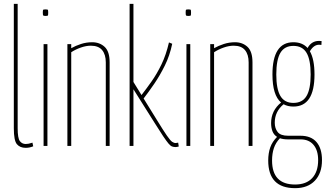

<svg xmlns="http://www.w3.org/2000/svg" viewBox="-20 -760 1704 1000"><path d="M72 -740V-92Q72 -40 83.5 -25Q95 -10 114 -10Q121 -10 129 -11.5Q137 -13 149 -17L153 2Q134 10 114 10Q84 10 68 -9Q52 -28 52 -92V-740Z M217 -677Q207 -677 205 -679.5Q203 -682 203 -694Q203 -706 204.5 -708.5Q206 -711 217 -711Q228 -711 229.5 -708.5Q231 -706 231 -694Q231 -682 229.5 -679.5Q228 -677 217 -677ZM207 0V-530H227V0Z M331 0V-530H351V-509Q374 -522 402 -531Q430 -540 460 -540Q499 -540 525 -516Q551 -492 551 -435V0H531V-435Q531 -476 512 -499Q493 -522 453 -522Q429 -522 401.5 -512.5Q374 -503 351 -488V0Z M895 6Q885 6 876.5 3Q868 0 857.5 -12.5Q847 -25 829.5 -51Q812 -77 784 -122L675 -295V0H655V-740H675V-333L717 -265Q742 -297 769.5 -336Q797 -375 821 -424.5Q845 -474 860 -539L877 -532Q864 -470 838.5 -418.5Q813 -367 784 -324.5Q755 -282 728 -247L796 -137Q831 -80 849 -54Q867 -28 876.5 -21.5Q886 -15 895 -15Q900 -15 908 -17L911 3Q907 4 903 5Q899 6 895 6Z M961 -677Q951 -677 949 -679.5Q947 -682 947 -694Q947 -706 948.5 -708.5Q950 -711 961 -711Q972 -711 973.5 -708.5Q975 -706 975 -694Q975 -682 973.5 -679.5Q972 -677 961 -677ZM951 0V-530H971V0Z M1075 0V-530H1095V-509Q1118 -522 1146 -531Q1174 -540 1204 -540Q1243 -540 1269 -516Q1295 -492 1295 -435V0H1275V-435Q1275 -476 1256 -499Q1237 -522 1197 -522Q1173 -522 1145.5 -512.5Q1118 -503 1095 -488V0Z M1508 -205Q1479 -205 1457 -217Q1411 -179 1411 -121Q1411 -92 1426 -72.5Q1441 -53 1481 -53H1545Q1600 -53 1628.5 -20Q1657 13 1657 74Q1657 142 1620 181Q1583 220 1517 220Q1377 220 1377 76Q1377 38 1387.5 8Q1398 -22 1423 -47Q1406 -58 1399 -76.5Q1392 -95 1392 -119Q1392 -184 1444 -226Q1399 -264 1399 -372Q1399 -540 1508 -540Q1555 -540 1582 -510Q1602 -547 1642 -547Q1651 -547 1655 -546L1654 -526Q1651 -527 1642 -527Q1614 -527 1594 -493Q1618 -451 1618 -372Q1618 -205 1508 -205ZM1508 -224Q1555 -224 1576.5 -260Q1598 -296 1598 -372Q1598 -449 1576.5 -485Q1555 -521 1508 -521Q1462 -521 1440.5 -485Q1419 -449 1419 -372Q1419 -296 1440.5 -260Q1462 -224 1508 -224ZM1397 76Q1397 201 1517 201Q1575 201 1606 167.5Q1637 134 1637 74Q1637 23 1613 -5.5Q1589 -34 1546 -34H1480Q1456 -34 1438 -40Q1416 -17 1406.5 11.5Q1397 40 1397 76Z"/></svg>

Font: Georama Condensed Thin
Style: Regular
Weight: 100
Width: 3
Designer: Jean-Baptiste Levee
Foundry: Production Type
Version: Version 1.000